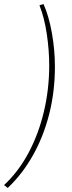

<svg xmlns="http://www.w3.org/2000/svg" viewBox="-74 -750 356 944"><path d="M-36 174 -54 160Q17 94 66.5 1Q116 -92 142 -202Q168 -312 168 -428Q168 -503 156 -583.5Q144 -664 120 -724L140 -730Q166 -672 181 -588.5Q196 -505 196 -422Q196 -300 168 -189.5Q140 -79 88 13.5Q36 106 -36 174Z"/></svg>

Font: Source Sans 3
Style: Italic
Weight: 200
Italic angle: -11°
Designer: Paul D. Hunt
Foundry: Adobe
Version: Version 3.046;hotconv 1.0.118;makeotfexe 2.5.65603